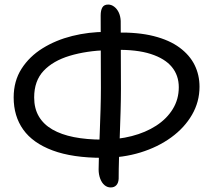

<svg xmlns="http://www.w3.org/2000/svg" viewBox="-20 -808 929 843"><path d="M431 -115Q298 -115 211 -147.5Q124 -180 82 -239Q40 -298 40 -380Q40 -452 74.5 -506Q109 -560 167 -596Q225 -632 297 -650Q369 -668 446 -668L453 -588Q359 -585 286 -563Q213 -541 171.5 -497Q130 -453 130 -380Q130 -332 150.5 -297Q171 -262 210 -239.5Q249 -217 304.5 -206Q360 -195 431 -195Q498 -195 558.5 -210.5Q619 -226 665.5 -256Q712 -286 738.5 -329Q765 -372 765 -425Q765 -477 734.5 -514Q704 -551 642 -571Q580 -591 485 -589L489 -665Q586 -667 655 -649.5Q724 -632 768.5 -599Q813 -566 834.5 -522.5Q856 -479 856 -427Q856 -361 823 -304Q790 -247 731.5 -204.5Q673 -162 596.5 -138.5Q520 -115 431 -115ZM466 15Q451 15 439 5Q427 -5 420 -23.5Q413 -42 413 -64Q413 -90 414.5 -132.5Q416 -175 418 -226Q420 -277 421.5 -327.5Q423 -378 423 -421Q423 -500 422.5 -582.5Q422 -665 422 -740Q422 -763 429.5 -775.5Q437 -788 455 -788Q469 -788 481.5 -778.5Q494 -769 501.5 -753Q509 -737 510 -716Q510 -651 510.5 -574Q511 -497 511 -417Q511 -373 509.5 -320.5Q508 -268 506 -214.5Q504 -161 502.5 -112Q501 -63 501 -23Q500 -5 491 5Q482 15 466 15Z"/></svg>

Font: Shantell Sans Light
Style: Regular
Weight: 400
Version: Version 1.011;[c5ecc13dd]